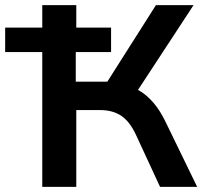

<svg xmlns="http://www.w3.org/2000/svg" viewBox="-24 -725 795 745"><path d="M140 0V-523H-4V-618H140V-705H272V-618H407V-523H270V-408H405L374 -379L581 -705H727L497 -354L464 -393Q492 -388 519.5 -371.5Q547 -355 572.5 -325Q598 -295 619 -251L741 0H597L503 -203Q479 -254 446 -276Q413 -298 363 -298H272V0Z"/></svg>

Font: Nunito Sans 10pt
Style: Bold
Weight: 700
Designer: Vernon Adams
Foundry: Vernon Adams
Version: Version 3.101;gftools[0.9.27]